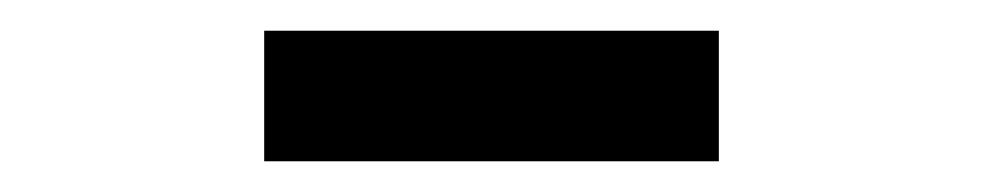

<svg xmlns="http://www.w3.org/2000/svg" viewBox="-20 -681 640 125"><path d="M448 -576H152V-661H448Z"/></svg>

Font: Gantari
Style: Bold
Weight: 700
Designer: Anugrah Pasau
Foundry: Lafontype
Version: Version 1.000